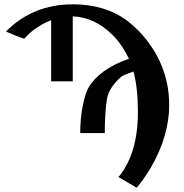

<svg xmlns="http://www.w3.org/2000/svg" viewBox="-20 -717 866 902"><path d="M535.2 113.8Q535.2 113.8 535.2 113.8ZM535.2 113.8 540 110.8Q627.9 1.5 627.9 -191.9Q627.4 -309.1 606.9 -380.9Q562 -365.7 548.8 -356Q493.7 -307.1 482.9 -254.9Q472.2 -188.5 472.2 -91.8H356.9Q357.4 -206.1 387.2 -287.1Q407.2 -337.4 470.2 -383.8Q521.5 -419.4 585.9 -440.9Q553.2 -508.3 509.8 -551.8Q425.3 -636.2 321.8 -640.1V-335H220.2V-622.1Q142.1 -590.8 94.2 -535.2Q89.4 -536.1 74.7 -541.5Q60.1 -546.9 45.4 -553Q30.8 -559.1 19.5 -564L7.8 -568.8Q133.8 -696.3 321.8 -696.8Q473.1 -696.8 576.2 -620.6Q604.5 -599.1 632.8 -570.8Q774.4 -420.4 774.9 -224.1Q774.9 -79.1 689 69.8Q658.2 122.1 622.1 165Q621.1 164.6 535.2 113.8Z"/></svg>

Font: Linux Libertine O
Style: Semibold
Weight: 700
Designer: Philipp H. Poll
Foundry: Philipp H. Poll
Version: Version 5.0.0